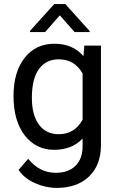

<svg xmlns="http://www.w3.org/2000/svg" viewBox="-20 -732 588 950"><path d="M172.9 -390.6Q137.7 -342.3 137.7 -247.6Q137.7 -163.6 172.4 -115.7Q207 -68.4 269.5 -67.9Q350.1 -67.9 388.7 -140.1V-368.2Q349.1 -438.5 270.5 -438.5Q208 -438.5 172.9 -390.6ZM102.1 -62.5Q46.9 -134.3 46.9 -257.3Q46.9 -375.5 101.6 -445.3Q156.7 -515.6 249 -515.6Q340.3 -515.6 393.1 -454.1L397 -504.4V-506.3H398.9H477.5H479.5V-503.9V-14.2Q479.5 84 421.4 140.6Q362.3 197.3 262.2 197.8Q206.5 197.8 153.3 174.3Q100.6 150.9 72.8 109.9L71.8 108.4L73.2 107.4L117.7 55.7L119.1 53.7L121.1 55.7Q176.3 123 255.9 123Q318.4 123 353.5 88.4Q388.7 53.7 388.7 -9.3V-46.4Q335.9 9.3 248 9.3Q157.7 9.3 102.1 -62.5ZM423.8 -578.1V-573.2H349.1L275.9 -656.2L203.1 -573.2H128.4V-579.1L248.5 -711.9H303.2Z"/></svg>

Font: MAUL
Style: Regular
Weight: 400
Designer: MAUL
Version: Version 1.0; 2020; ttfautohint (v1.8.3)